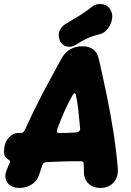

<svg xmlns="http://www.w3.org/2000/svg" viewBox="-37 -915 650 950"><path d="M59 15Q32 15 13.5 2.5Q-5 -10 -9.5 -32Q-14 -54 -1 -81Q1 -87 5 -95.5Q9 -104 12 -111Q13 -115 13 -117Q13 -119 11 -120Q11 -121 9.5 -122Q8 -123 6 -124Q-1 -129 -7.5 -135.5Q-14 -142 -16.5 -153.5Q-19 -165 -15 -186V-188Q-12 -209 -1 -224.5Q10 -240 24 -248.5Q38 -257 51 -257H67Q74 -257 79 -262Q84 -267 88 -276Q111 -327 132 -370Q153 -413 174 -453Q195 -493 217.5 -534Q240 -575 266 -623Q300 -686 370 -686Q438 -686 452 -623Q473 -531 491.5 -441.5Q510 -352 524 -263Q538 -174 546 -81Q549 -39 525 -12Q501 15 460 15Q423 15 400 -7.5Q377 -30 378 -71Q378 -79 378 -86.5Q378 -94 377 -106Q376 -117 364 -117Q337 -117 317.5 -117Q298 -117 281 -116.5Q264 -116 244.5 -115Q225 -114 197 -113Q190 -113 183 -110Q176 -107 173 -99Q170 -88 166.5 -79.5Q163 -71 159 -58Q150 -23 122.5 -4Q95 15 59 15ZM252 -257Q276 -257 298 -257.5Q320 -258 343 -260Q353 -262 357 -268.5Q361 -275 359 -283Q355 -329 350.5 -370.5Q346 -412 338 -447Q336 -452 332 -453.5Q328 -455 324 -447Q302 -409 284 -369Q266 -329 248 -281Q244 -271 245 -264Q246 -257 252 -257ZM341 -695Q316 -679 292.5 -685Q269 -691 258 -716V-718Q249 -740 257.5 -762Q266 -784 290 -798Q322 -817 353.5 -836Q385 -855 416 -880Q440 -899 468.5 -894.5Q497 -890 510 -865L513 -859Q522 -842 516.5 -817Q511 -792 495.5 -772Q480 -752 458 -746Q422 -738 393.5 -724.5Q365 -711 341 -695Z"/></svg>

Font: Winky Sans
Style: Bold Italic
Weight: 700
Italic angle: -8.97852°
Designer: Simon Atzbach
Foundry: typofactur
Version: Version 1.205